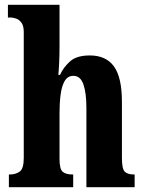

<svg xmlns="http://www.w3.org/2000/svg" viewBox="-20 -780 603 800"><path d="M17 0V-53H21Q45 -53 62 -65Q79 -77 79 -122V-646Q79 -673 69 -686Q59 -699 46 -703Q33 -707 25 -707H13V-760H228V-585Q228 -551 226.5 -518.5Q225 -486 223 -468H230Q244 -499 271.5 -524Q299 -549 354 -549Q422 -549 455 -503Q488 -457 488 -356V-123Q488 -77 499.5 -65Q511 -53 539 -53H541V0H340V-330Q340 -393 327.5 -428.5Q315 -464 286 -464Q262 -464 249.5 -442.5Q237 -421 232.5 -385.5Q228 -350 228 -309V-118Q228 -76 241 -64.5Q254 -53 282 -53H285V0Z"/></svg>

Font: Noto Serif Tamil ExtraCondensed ExtraBold
Style: Italic
Weight: 800
Width: 2
Italic angle: -12°
Designer: Indian Type Foundry, Tom Grace, and the Monotype Design Team
Foundry: Monotype Imaging Inc.
Version: Version 2.003; ttfautohint (v1.8.4.7-5d5b)